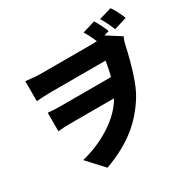

<svg xmlns="http://www.w3.org/2000/svg" viewBox="-201 -1040 1297 1311"><g transform="rotate(-30 448.0 -384.5)"><path d="M277 82 159 -46Q279 -75 381 -138Q483 -201 538 -283Q542 -290 552 -306H212Q157 -306 111 -301V-447Q159 -442 207 -442H607Q619 -484 631 -558H415H200Q156 -558 86 -553V-710Q92 -709 105 -708Q166 -701 199 -701H606Q633 -701 646 -702Q626 -751 597 -799L697 -829Q732 -771 750 -722L710 -711L821 -640Q808 -611 804 -592Q747 -336 687 -238Q622 -131 533 -58Q430 27 277 82ZM795 -711Q783 -741 770.5 -767Q758 -793 740 -822L839 -851Q869 -809 896 -742Z"/></g></svg>

Font: GenSekiGothic TW H
Style: Regular
Weight: 900
Version: Version 1.501;PS 1;hotconv 16.6.51;makeotf.lib2.5.65220